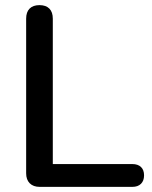

<svg xmlns="http://www.w3.org/2000/svg" viewBox="-20 -729 592 749"><path d="M135 0Q110 0 96 -14Q82 -28 82 -53V-656Q82 -682 95.5 -695.5Q109 -709 134 -709Q159 -709 172.5 -695.5Q186 -682 186 -656V-89H496Q518 -89 530 -77.5Q542 -66 542 -45Q542 -24 530 -12Q518 0 496 0Z"/></svg>

Font: Nunito ExtraLight SemiBold
Style: Regular
Weight: 600
Version: Version 3.602